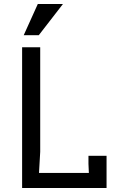

<svg xmlns="http://www.w3.org/2000/svg" viewBox="-20 -935 640 955"><path d="M90 -700H180V-180L174 -75H422L420 -120V-160H510V0H90ZM168 -915H293L173 -760H98Z"/></svg>

Font: Sligoil Micro
Style: Regular
Weight: 400
Designer: Ariel Martín Pérez
Foundry: Igor Stepanchenko
Version: Version 1.001